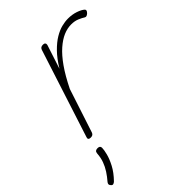

<svg xmlns="http://www.w3.org/2000/svg" viewBox="-288 -633 1022 1022"><g transform="rotate(-45 223.0 -122.0)"><path d="M47 15Q37 15 33 10.5Q29 6 32 -2L193 -500Q196 -508 201.5 -511.5Q207 -515 217 -515Q226 -515 230 -510Q234 -505 232 -497L188 -362Q218 -411 248 -441.5Q278 -472 306.5 -489Q335 -506 360.5 -512.5Q386 -519 409 -519Q440 -519 466.5 -510Q493 -501 506 -489Q510 -485 509 -479.5Q508 -474 500 -466Q493 -460 487.5 -458.5Q482 -457 477 -460Q465 -468 445 -476.5Q425 -485 399 -485Q370 -485 340.5 -472.5Q311 -460 279.5 -432.5Q248 -405 216 -359.5Q184 -314 151 -247L70 0Q67 8 61.5 11.5Q56 15 47 15ZM-56 270Q-62 264 -62.5 258.5Q-63 253 -58 246Q-38 223 -23.5 200.5Q-9 178 0 153.5Q9 129 11 99Q12 88 17.5 84Q23 80 32 80Q42 80 46.5 84Q51 88 51 96Q51 111 44 138.5Q37 166 19.5 199.5Q2 233 -31 267Q-36 272 -43 274.5Q-50 277 -56 270Z"/></g></svg>

Font: Playwrite MX Thin
Style: Regular
Weight: 250
Designer: Veronika Burian, José Scaglione
Foundry: TypeTogether
Version: Version 1.002